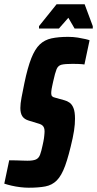

<svg xmlns="http://www.w3.org/2000/svg" viewBox="-51 -868 453 896"><path d="M83 8Q65 8 44 5.5Q23 3 3.5 -1.5Q-16 -6 -31 -11L-8 -120Q10 -120 26 -119.5Q42 -119 55 -118.5Q68 -118 77 -118Q104 -118 117 -124Q130 -130 136 -146Q142 -162 148 -191Q150 -200 151.5 -207.5Q153 -215 154 -221.5Q155 -228 155.5 -234Q156 -240 156.5 -245Q157 -250 157 -254Q157 -265 154.5 -271.5Q152 -278 147 -282.5Q142 -287 133 -290L84 -305Q63 -311 53.5 -325Q44 -339 44 -364Q44 -384 49.5 -413Q55 -442 63 -481Q78 -553 95 -596Q112 -639 134.5 -660.5Q157 -682 189.5 -689Q222 -696 267 -696Q291 -696 312.5 -692.5Q334 -689 348.5 -685.5Q363 -682 367 -680L343 -567Q339 -568 332 -568.5Q325 -569 314.5 -569.5Q304 -570 288 -570Q252 -570 236 -566Q220 -562 213 -545Q206 -528 197 -487Q195 -477 193 -468.5Q191 -460 190 -453.5Q189 -447 188.5 -442Q188 -437 188 -433Q188 -423 192.5 -418.5Q197 -414 207 -412L250 -400Q262 -397 273.5 -389Q285 -381 292 -363.5Q299 -346 299 -314Q299 -302 298 -288Q297 -274 294.5 -258Q292 -242 288 -223Q270 -141 253 -94.5Q236 -48 214 -26Q192 -4 160.5 2Q129 8 83 8ZM131 -735V-746L213 -848H344L382 -746V-735H297L268 -785L224 -735Z"/></svg>

Font: Saira UltraCondensed Black
Style: Italic
Weight: 900
Width: 1
Italic angle: -12°
Designer: Hector Gatti with collaboration of the Omnibus-Type team
Foundry: Omnibus-Type
Version: Version 1.101